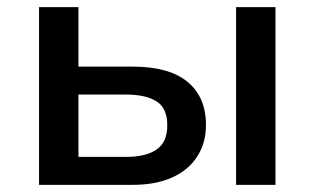

<svg xmlns="http://www.w3.org/2000/svg" viewBox="-20 -516 878 536"><path d="M89 0V-496H199V-330H351Q452 -330 503.5 -287.5Q555 -245 555 -167Q555 -117 530.5 -79Q506 -41 460.5 -20.5Q415 0 351 0ZM199 -78H332Q387 -78 417 -98.5Q447 -119 447 -166Q447 -214 417 -233Q387 -252 332 -252H199ZM639 0V-496H749V0Z"/></svg>

Font: Nunito Sans 8pt SemiBold
Style: Regular
Weight: 600
Version: Version 3.101;gftools[0.9.27]